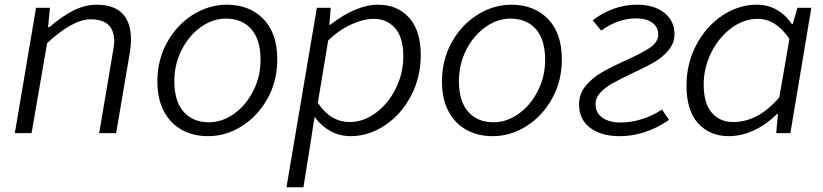

<svg xmlns="http://www.w3.org/2000/svg" viewBox="-20 -565 3495 815"><path d="M133 -532H192L184 -450H190Q243 -496 292 -520.5Q341 -545 390 -545Q536 -545 536 -396Q536 -371 531 -341L473 0H401L457 -331Q465 -377 465 -387Q465 -436 440 -459.5Q415 -483 365 -483Q289 -483 180 -382L114 0H43Z M648 -219Q648 -311 689.5 -385.5Q731 -460 799 -502.5Q867 -545 943 -545Q1039 -545 1098 -484.5Q1157 -424 1157 -313Q1157 -221 1115.5 -146.5Q1074 -72 1006.5 -29.5Q939 13 863 13Q800 13 751.5 -14Q703 -41 675.5 -93Q648 -145 648 -219ZM1086 -311Q1086 -397 1046.5 -441.5Q1007 -486 939 -486Q883 -486 832.5 -450Q782 -414 751 -353Q720 -292 720 -221Q720 -135 759.5 -90.5Q799 -46 867 -46Q923 -46 973.5 -82Q1024 -118 1055 -179Q1086 -240 1086 -311Z M1325 -532H1384L1378 -460H1382Q1492 -545 1586 -545Q1666 -545 1716 -490.5Q1766 -436 1766 -331Q1766 -237 1724.5 -158Q1683 -79 1614 -33Q1545 13 1468 13Q1422 13 1383 -8.5Q1344 -30 1317 -67H1315L1297 49L1268 230H1196ZM1692 -326Q1692 -405 1657.5 -445Q1623 -485 1566 -485Q1522 -485 1468.5 -460Q1415 -435 1373 -393L1329 -128Q1359 -85 1392 -66Q1425 -47 1464 -47Q1523 -47 1576 -86.5Q1629 -126 1660.5 -190.5Q1692 -255 1692 -326Z M1856 -219Q1856 -311 1897.5 -385.5Q1939 -460 2007 -502.5Q2075 -545 2151 -545Q2247 -545 2306 -484.5Q2365 -424 2365 -313Q2365 -221 2323.5 -146.5Q2282 -72 2214.5 -29.5Q2147 13 2071 13Q2008 13 1959.5 -14Q1911 -41 1883.5 -93Q1856 -145 1856 -219ZM2294 -311Q2294 -397 2254.5 -441.5Q2215 -486 2147 -486Q2091 -486 2040.5 -450Q1990 -414 1959 -353Q1928 -292 1928 -221Q1928 -135 1967.5 -90.5Q2007 -46 2075 -46Q2131 -46 2181.5 -82Q2232 -118 2263 -179Q2294 -240 2294 -311Z M2438 -122Q2438 -167 2466 -200.5Q2494 -234 2532.5 -256.5Q2571 -279 2635 -308Q2708 -341 2741 -364Q2774 -387 2774 -419Q2774 -450 2749 -468.5Q2724 -487 2681 -487Q2603 -487 2532 -435L2496 -479Q2583 -545 2685 -545Q2756 -545 2799.5 -511Q2843 -477 2843 -420Q2843 -382 2818 -352Q2793 -322 2757 -301Q2721 -280 2662 -253Q2610 -228 2579.5 -211Q2549 -194 2528.5 -172Q2508 -150 2508 -122Q2508 -86 2537 -65.5Q2566 -45 2614 -45Q2660 -45 2705.5 -59.5Q2751 -74 2790 -100L2820 -56Q2720 13 2610 13Q2532 13 2485 -22.5Q2438 -58 2438 -122Z M2894 -201Q2894 -295 2935.5 -374Q2977 -453 3046 -499Q3115 -545 3192 -545Q3240 -545 3278 -523Q3316 -501 3341 -463H3345L3365 -532H3424L3335 0H3275L3282 -81H3278Q3233 -36 3180 -11.5Q3127 13 3074 13Q2993 13 2943.5 -41.5Q2894 -96 2894 -201ZM3288 -152 3331 -400Q3273 -485 3197 -485Q3137 -485 3084 -445.5Q3031 -406 2999 -341.5Q2967 -277 2967 -206Q2967 -127 3001 -87Q3035 -47 3092 -47Q3199 -47 3288 -152Z"/></svg>

Font: Nebula Sans Book
Style: Regular
Weight: 400
Italic angle: -9°
Designer: Paul D. Hunt for Adobe (as Source Sans)
Foundry: Nebula Entertainment & Broadcasting LLC
Version: Version 1.010